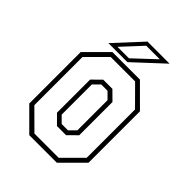

<svg xmlns="http://www.w3.org/2000/svg" viewBox="-201 -785 882 882"><g transform="rotate(45 240.0 -344.0)"><path d="M150.5 0 47.5 -103V-437L150.5 -540H329.5L432.5 -437V-103L329.5 0ZM162 -22H319.5L410.5 -113V-427L319.5 -518.5H161L69.5 -427V-114ZM211 -119.5 167.5 -163V-378L210.5 -420.5H270L313 -378V-162L270 -119.5ZM219.5 -141.5H260.5L291 -172V-368L260.5 -398.5H219.5L189 -368V-172ZM108.5 -556 230.5 -688H374L232 -556ZM150 -573.5H224.5L328 -670.5H240Z"/></g></svg>

Font: Tourney Condensed ExtraLight
Style: Regular
Weight: 200
Width: 3
Designer: Tyler Finck
Foundry: Etcetera Type Co
Version: Version 1.010; ttfautohint (v1.8.3)